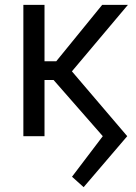

<svg xmlns="http://www.w3.org/2000/svg" viewBox="-20 -566 565 798"><path d="M327.6 211.9 279.3 168.5 407.2 0 200.7 -235.8 248 -305.7 508.8 0ZM77.1 0V-545.9H165V0ZM131.8 -233.4V-311.5H213.9L404.8 -545.9H511.7L248.5 -233.4Z"/></svg>

Font: Inter Variable
Style: Regular
Weight: 400
Designer: Rasmus Andersson
Foundry: rsms
Version: Version 4.001;git-9221beed3